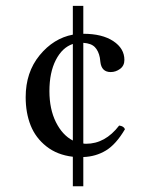

<svg xmlns="http://www.w3.org/2000/svg" viewBox="-20 -631 505 664"><path d="M231.9 -145V-479Q195.3 -466.8 173.1 -423.6Q150.9 -380.4 150.9 -315.9Q150.9 -253.9 173.3 -208.7Q195.8 -163.6 231.9 -145ZM231.9 -511.2V-610.8H268.1V-514.2Q333.5 -514.2 371.8 -488.8Q410.2 -463.4 410.2 -423.8Q410.2 -403.8 395.3 -392.8Q380.4 -381.8 362.8 -381.8Q331.1 -381.8 327.1 -417Q326.7 -419.4 326.2 -424.6Q325.7 -429.7 325.2 -432.1Q320.8 -454.6 308.3 -467.8Q295.9 -481 268.1 -482.9V-134.8Q271 -133.8 277.8 -133.8Q343.8 -133.8 392.1 -196.8Q408.2 -194.8 412.1 -184.1Q381.3 -131.8 346.4 -110.6Q311.5 -89.4 268.1 -87.9V13.2H231.9V-88.9Q177.7 -95.2 140.4 -124.8Q103 -154.3 85.9 -197.5Q68.8 -240.7 68.8 -294.9Q68.8 -380.9 116.9 -439.7Q165 -498.5 231.9 -511.2Z"/></svg>

Font: Common Serif
Style: Regular
Weight: 400
Designer: Philipp H. Poll, Khaled Hosny
Foundry: Stefan Peev, Context Ltd.
Version: Version 1.026